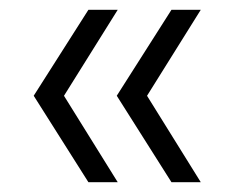

<svg xmlns="http://www.w3.org/2000/svg" viewBox="-20 -466 488 393"><path d="M331 -93 219 -270 331 -446H391L266 -246V-294L391 -93ZM161 -93 49 -270 161 -446H221L96 -246V-294L221 -93Z"/></svg>

Font: SUSE Thin Light
Style: Regular
Weight: 300
Version: Version 1.000